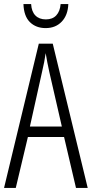

<svg xmlns="http://www.w3.org/2000/svg" viewBox="-20 -930 454 950"><path d="M356 0 297 -252H118L58 0H0L172 -714H241L414 0ZM224 -574Q218 -600 214 -622Q210 -644 206 -667Q200 -624 188 -574L128 -304H286ZM318 -910Q316 -855 285.5 -823Q255 -791 206 -791Q158 -791 128 -820.5Q98 -850 96 -910H134Q136 -873 155 -853.5Q174 -834 207 -834Q240 -834 258.5 -854Q277 -874 280 -910Z"/></svg>

Font: Noto Sans Khmer ExtraCondensed Light
Style: Regular
Weight: 300
Width: 2
Designer: Danh Hong and the Monotype Design Team
Foundry: Monotype Imaging Inc.
Version: Version 2.004; ttfautohint (v1.8.4.7-5d5b)